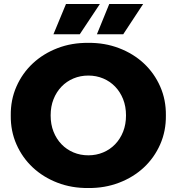

<svg xmlns="http://www.w3.org/2000/svg" viewBox="-20 -929 886 963"><path d="M34 -350Q33 -428 62.5 -495Q92 -562 144.5 -611Q197 -660 268.5 -687.5Q340 -715 423 -714Q505 -715 577 -687.5Q649 -660 701.5 -611Q754 -562 783.5 -495Q813 -428 812 -350Q813 -272 783.5 -205Q754 -138 701.5 -89Q649 -40 577 -12.5Q505 15 423 14Q340 15 268.5 -12.5Q197 -40 144.5 -89Q92 -138 62.5 -205Q33 -272 34 -350ZM612 -350Q612 -395 597.5 -431.5Q583 -468 557.5 -494.5Q532 -521 497.5 -535.5Q463 -550 423 -550Q383 -550 348.5 -535.5Q314 -521 288.5 -494.5Q263 -468 248.5 -431.5Q234 -395 234 -350Q234 -305 248.5 -268.5Q263 -232 288.5 -205.5Q314 -179 348.5 -164.5Q383 -150 423 -150Q463 -150 497.5 -164.5Q532 -179 557.5 -205.5Q583 -232 597.5 -268.5Q612 -305 612 -350ZM311 -909H481L380 -757H248ZM528 -909H698L598 -757H466Z"/></svg>

Font: CMG Sans ExtraBold
Style: Regular
Weight: 800
Designer: Julieta Ulanovsky
Foundry: Julieta Ulanovsky
Version: Version 7.200